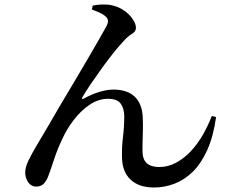

<svg xmlns="http://www.w3.org/2000/svg" viewBox="-20 -797 1040 853"><path d="M665 36Q597 36 560 1Q523 -34 522 -98Q521 -146 526.5 -190Q532 -234 532 -281Q532 -313 517 -335.5Q502 -358 460 -358Q417 -358 378 -331.5Q339 -305 307.5 -264Q276 -223 256 -178Q235 -134 221 -91Q207 -48 195 -16Q188 4 175.5 18Q163 32 141 32Q126 32 115 23Q104 14 98 -0.5Q92 -15 92 -31Q92 -54 106.5 -84Q121 -114 144 -152.5Q167 -191 194 -237Q216 -276 246 -326.5Q276 -377 308 -430.5Q340 -484 369 -534Q398 -584 420 -622Q442 -660 452 -679Q461 -695 459.5 -706Q458 -717 449 -724Q438 -734 420 -742Q402 -750 388 -755L392 -772Q409 -776 432 -777Q455 -778 470 -775Q503 -769 528.5 -752Q554 -735 569 -713Q584 -691 584 -673Q584 -657 565.5 -646Q547 -635 527 -612Q509 -593 484.5 -562.5Q460 -532 434 -496Q408 -460 384.5 -425.5Q361 -391 346 -365Q343 -360 344.5 -358Q346 -356 352 -359Q389 -379 422.5 -389Q456 -399 483 -399Q545 -399 578 -368Q611 -337 614 -278Q616 -243 614.5 -205Q613 -167 613 -128Q613 -89 632 -72Q651 -55 687 -55Q727 -55 763 -74.5Q799 -94 829 -126.5Q859 -159 882 -199.5Q905 -240 921 -282L940 -277Q928 -191 901 -131Q874 -71 837 -34.5Q800 2 755.5 19Q711 36 665 36Z"/></svg>

Font: Noto Serif SC ExtraLight SemiBold
Style: Regular
Weight: 600
Version: Version 2.002-H1;hotconv 1.1.0;makeotfexe 2.6.0